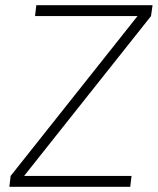

<svg xmlns="http://www.w3.org/2000/svg" viewBox="-20 -720 608 740"><path d="M73 -42H487L482 0H16L21 -42L510 -658H115L120 -700H568L562 -658Z"/></svg>

Font: Haskoy ExtraLight
Style: Italic
Weight: 200
Designer: Ertekin Erdin
Foundry: Ertekin Erdin
Version: Version 2.000; ttfautohint (v1.8.4.7-5d5b)